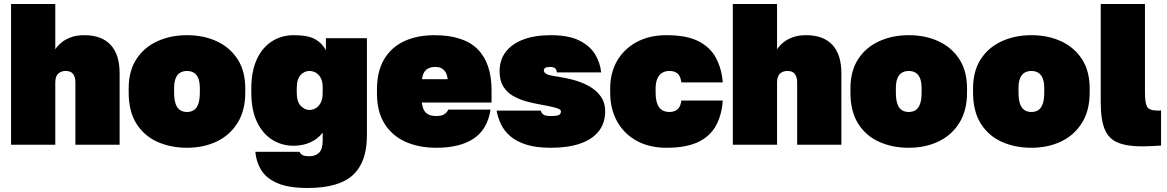

<svg xmlns="http://www.w3.org/2000/svg" viewBox="-20 -720 5805 955"><path d="M35 0V-700H255V-475Q267 -493 286.5 -509Q306 -525 334 -535Q362 -545 400 -545Q485 -545 530 -497Q575 -449 575 -355V0H355V-310Q355 -336 344 -351.5Q333 -367 307 -367Q290 -367 278 -360Q266 -353 260.5 -340.5Q255 -328 255 -310V0Z M910 15Q829 15 763 -14.5Q697 -44 658.5 -105Q620 -166 620 -260V-280Q620 -367 658.5 -426Q697 -485 763 -515Q829 -545 910 -545Q992 -545 1057.5 -515Q1123 -485 1161.5 -426Q1200 -367 1200 -280V-260Q1200 -170 1161.5 -108.5Q1123 -47 1057.5 -16Q992 15 910 15ZM910 -163Q930 -163 944.5 -172.5Q959 -182 966.5 -203.5Q974 -225 974 -260V-280Q974 -311 966.5 -330Q959 -349 944.5 -358Q930 -367 910 -367Q890 -367 875.5 -358Q861 -349 853.5 -330Q846 -311 846 -280V-260Q846 -225 853.5 -203.5Q861 -182 875.5 -172.5Q890 -163 910 -163Z M1510 215Q1413 215 1357.5 190Q1302 165 1278 124Q1254 83 1250 35H1470Q1475 46 1485 51.5Q1495 57 1520 57Q1549 57 1567 39.5Q1585 22 1585 -20V-60Q1560 -28 1522.5 -11.5Q1485 5 1440 5Q1383 5 1335.5 -24Q1288 -53 1259 -112Q1230 -171 1230 -261V-280Q1230 -364 1256.5 -423Q1283 -482 1331 -513.5Q1379 -545 1441 -545Q1512 -545 1547.5 -525Q1583 -505 1601 -470V-530H1805V-45Q1805 86 1735.5 150.5Q1666 215 1510 215ZM1518 -173Q1535 -173 1550 -181.5Q1565 -190 1575 -208.5Q1585 -227 1585 -256V-286Q1585 -314 1575.5 -332Q1566 -350 1551 -358.5Q1536 -367 1518 -367Q1494 -367 1475 -346.5Q1456 -326 1456 -280V-260Q1456 -213 1476.5 -193Q1497 -173 1518 -173Z M2150 15Q2063 15 1996.5 -15Q1930 -45 1892.5 -105Q1855 -165 1855 -255V-275Q1855 -365 1890.5 -425Q1926 -485 1990.5 -515Q2055 -545 2140 -545Q2286 -545 2355.5 -475.5Q2425 -406 2425 -270V-210H2078Q2081 -188 2088.5 -173Q2096 -158 2111 -150.5Q2126 -143 2150 -143Q2178 -143 2191 -152.5Q2204 -162 2210 -175H2420Q2405 -77 2336.5 -31Q2268 15 2150 15ZM2145 -387Q2123 -387 2109 -379Q2095 -371 2088 -357.5Q2081 -344 2079 -326H2207Q2205 -344 2198 -357.5Q2191 -371 2178.5 -379Q2166 -387 2145 -387Z M2720 15Q2646 15 2596.5 -1Q2547 -17 2517 -43.5Q2487 -70 2471.5 -103Q2456 -136 2450 -170H2670Q2672 -159 2681.5 -151Q2691 -143 2720 -143Q2752 -143 2761 -148.5Q2770 -154 2770 -166Q2770 -172 2763 -176.5Q2756 -181 2734.5 -186.5Q2713 -192 2668 -200Q2633 -206 2597 -216Q2561 -226 2531 -243.5Q2501 -261 2483 -290.5Q2465 -320 2465 -365Q2465 -422 2495.5 -462Q2526 -502 2583 -523.5Q2640 -545 2720 -545Q2810 -545 2863.5 -517.5Q2917 -490 2941.5 -447.5Q2966 -405 2970 -360H2750Q2748 -376 2739.5 -381.5Q2731 -387 2715 -387Q2698 -387 2691.5 -382Q2685 -377 2685 -370Q2685 -359 2699 -351.5Q2713 -344 2759 -338Q2793 -333 2832.5 -322.5Q2872 -312 2908 -292.5Q2944 -273 2967 -242Q2990 -211 2990 -166Q2990 -107 2957.5 -66.5Q2925 -26 2865 -5.5Q2805 15 2720 15Z M3295 15Q3210 15 3147 -19.5Q3084 -54 3049.5 -116Q3015 -178 3015 -260V-280Q3015 -358 3049.5 -417.5Q3084 -477 3147 -511Q3210 -545 3295 -545Q3397 -545 3456 -514Q3515 -483 3542.5 -429.5Q3570 -376 3575 -310H3369Q3365 -342 3350 -354.5Q3335 -367 3310 -367Q3288 -367 3272.5 -357Q3257 -347 3249 -327.5Q3241 -308 3241 -280V-260Q3241 -228 3248.5 -206Q3256 -184 3271.5 -173.5Q3287 -163 3310 -163Q3333 -163 3349 -175.5Q3365 -188 3369 -220H3575Q3570 -147 3540.5 -94Q3511 -41 3451.5 -13Q3392 15 3295 15Z M3625 0V-700H3845V-475Q3857 -493 3876.5 -509Q3896 -525 3924 -535Q3952 -545 3990 -545Q4075 -545 4120 -497Q4165 -449 4165 -355V0H3945V-310Q3945 -336 3934 -351.5Q3923 -367 3897 -367Q3880 -367 3868 -360Q3856 -353 3850.5 -340.5Q3845 -328 3845 -310V0Z M4500 15Q4419 15 4353 -14.5Q4287 -44 4248.5 -105Q4210 -166 4210 -260V-280Q4210 -367 4248.5 -426Q4287 -485 4353 -515Q4419 -545 4500 -545Q4582 -545 4647.5 -515Q4713 -485 4751.5 -426Q4790 -367 4790 -280V-260Q4790 -170 4751.5 -108.5Q4713 -47 4647.5 -16Q4582 15 4500 15ZM4500 -163Q4520 -163 4534.5 -172.5Q4549 -182 4556.5 -203.5Q4564 -225 4564 -260V-280Q4564 -311 4556.5 -330Q4549 -349 4534.5 -358Q4520 -367 4500 -367Q4480 -367 4465.5 -358Q4451 -349 4443.5 -330Q4436 -311 4436 -280V-260Q4436 -225 4443.5 -203.5Q4451 -182 4465.5 -172.5Q4480 -163 4500 -163Z M5110 15Q5029 15 4963 -14.5Q4897 -44 4858.5 -105Q4820 -166 4820 -260V-280Q4820 -367 4858.5 -426Q4897 -485 4963 -515Q5029 -545 5110 -545Q5192 -545 5257.5 -515Q5323 -485 5361.5 -426Q5400 -367 5400 -280V-260Q5400 -170 5361.5 -108.5Q5323 -47 5257.5 -16Q5192 15 5110 15ZM5110 -163Q5130 -163 5144.5 -172.5Q5159 -182 5166.5 -203.5Q5174 -225 5174 -260V-280Q5174 -311 5166.5 -330Q5159 -349 5144.5 -358Q5130 -367 5110 -367Q5090 -367 5075.5 -358Q5061 -349 5053.5 -330Q5046 -311 5046 -280V-260Q5046 -225 5053.5 -203.5Q5061 -182 5075.5 -172.5Q5090 -163 5110 -163Z M5660 8Q5586 8 5540.5 -10.5Q5495 -29 5475 -76.5Q5455 -124 5455 -212V-700H5675V-258Q5675 -209 5685.5 -189.5Q5696 -170 5738 -170Q5743 -170 5746.5 -170Q5750 -170 5755 -171V4Q5741 5 5720.5 6Q5700 7 5682.5 7.5Q5665 8 5660 8Z"/></svg>

Font: Golos Text Black
Style: Regular
Weight: 900
Designer: A.Korolkova, Vitaly Kuzmin
Foundry: ParaType Ltd
Version: Version 2.004